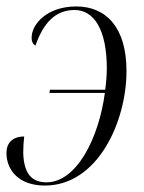

<svg xmlns="http://www.w3.org/2000/svg" viewBox="-26 -566 447 595"><path d="M127 -278H299C280 -137 211 -1 118 -1C73 -1 48 -27 46 -92C46 -110 47 -127 49 -143C12 -143 -6 -122 -6 -92C-6 -41 30 9 113 9C277 9 366 -189 366 -346C366 -481 303 -546 210 -546C122 -546 72 -493 72 -449C72 -436 77 -428 84 -425C108 -494 145 -535 205 -535C266 -535 305 -473 305 -354C305 -332 303 -310 300 -288H129Z"/></svg>

Font: Noto Serif Display Condensed Light
Style: Italic
Weight: 300
Width: 3
Italic angle: -12°
Designer: Monotype Design Team
Foundry: Monotype Imaging Inc.
Version: Version 2.009